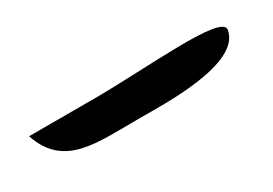

<svg xmlns="http://www.w3.org/2000/svg" viewBox="-11 -965 646 455"><g transform="rotate(-30 312.0 -738.0)"><path d="M578 -765C585 -806 368 -782 221 -782H44C79.8 -674.6 175.9 -688 293 -688C356.7 -688 563.4 -679.5 578 -765Z"/></g></svg>

Font: Rocketfuel
Style: Regular
Weight: 400
Designer: Mew Too
Foundry: Cannot Into Space Fonts.
Version: Version 0.27